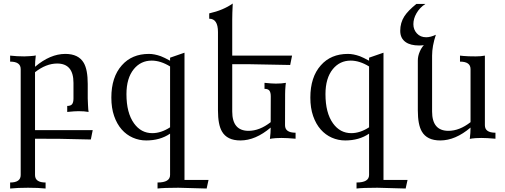

<svg xmlns="http://www.w3.org/2000/svg" viewBox="-20 -789 2875 1092"><path d="M239.3 283.2Q198.7 278.8 139.6 278.8Q80.6 278.8 37.6 283.2V249Q97.7 249 97.7 206.5V-396Q97.7 -438.5 37.6 -438.5V-472.7Q76.2 -468.3 118.2 -468.3Q133.3 -468.3 149.4 -469.7Q174.3 -471.2 183.6 -473.6Q179.2 -438.5 179.2 -409.2Q265.6 -482.4 351.6 -482.4Q426.8 -482.4 456.5 -431.2Q479 -392.6 479 -311.5V-229Q479 -212.9 480.5 -192.4Q481.9 -160.6 483.9 -152.3Q460 -156.7 426.8 -156.7Q405.3 -156.7 362.3 -152.3V-186.5Q382.8 -186.5 390.4 -197Q397.9 -207.5 397.9 -229V-317.9Q397.9 -427.7 305.2 -427.7Q242.2 -427.7 179.2 -378.4V-48.8H507.3L496.6 4.4Q368.7 1 317.4 0.5Q281.7 0 179.2 0V206.5Q179.2 249 239.3 249Z M1155.3 283.2 994.6 278.8Q911.1 278.8 876 283.2V249Q947.3 249 947.3 206.1V-28.8Q890.6 9.8 811.5 9.8Q771.5 9.8 735.4 -6.1Q699.2 -22 672.1 -52.7Q645 -83.5 629.2 -128.9Q613.3 -174.3 613.3 -233.9Q613.3 -350.6 672.9 -417.5Q730 -482.4 827.1 -482.4Q857.9 -482.4 895 -469.2Q914.1 -461.9 947.3 -443.8V-460.9L1029.3 -489.3V234.4H1166ZM846.2 -31.7Q896 -31.7 947.3 -64.9V-411.1Q893.1 -444.3 842.8 -444.3Q780.8 -444.3 741.2 -396Q699.2 -344.7 699.2 -253.4Q699.2 -147 742.2 -87.4Q782.2 -31.7 846.2 -31.7Z M1347.2 9.8Q1271.5 9.8 1242.2 -41.5Q1219.7 -80.1 1219.7 -161.1V-606.9Q1219.7 -682.6 1169.9 -682.6V-712.9Q1250 -731 1303.7 -769Q1300.8 -709.5 1300.8 -678.2V-472.7H1641.1L1630.4 -419.4Q1502.4 -422.4 1398.9 -423.8H1300.8V-154.8Q1300.8 -44.9 1393.6 -44.9Q1456.5 -44.9 1519.5 -94.2L1520 -241.2Q1520 -262.7 1512.5 -273.2Q1504.9 -283.7 1484.4 -283.7V-317.9Q1527.3 -313.5 1548.8 -313.5Q1582 -313.5 1606 -317.9Q1605 -313.5 1604 -302.2Q1601.6 -275.9 1601.6 -254.9Q1601.1 -244.1 1601.1 -76.7Q1601.1 -34.2 1661.1 -34.2V0Q1612.8 -4.4 1580.6 -4.4Q1565.4 -4.4 1549.3 -3.4Q1524.4 -1.5 1515.1 1Q1519.5 -34.2 1519.5 -63.5Q1433.1 9.8 1347.2 9.8Z M2287.1 283.2 2126.5 278.8Q2043 278.8 2007.8 283.2V249Q2079.1 249 2079.1 206.1V-28.8Q2022.5 9.8 1943.4 9.8Q1903.3 9.8 1867.2 -6.1Q1831.1 -22 1804 -52.7Q1776.9 -83.5 1761 -128.9Q1745.1 -174.3 1745.1 -233.9Q1745.1 -350.6 1804.7 -417.5Q1861.8 -482.4 1959 -482.4Q1989.7 -482.4 2026.9 -469.2Q2045.9 -461.9 2079.1 -443.8V-460.9L2161.1 -489.3V234.4H2297.9ZM1978 -31.7Q2027.8 -31.7 2079.1 -64.9V-411.1Q2024.9 -444.3 1974.6 -444.3Q1912.6 -444.3 1873 -396Q1831.1 -344.7 1831.1 -253.4Q1831.1 -147 1874 -87.4Q1914.1 -31.7 1978 -31.7Z M2483.9 9.8Q2408.2 9.8 2378.9 -41.5Q2356.4 -80.1 2356.4 -161.1V-445.3Q2356.4 -470.2 2367.7 -496.1Q2377 -517.6 2390.6 -532.2Q2377 -530.3 2364.3 -530.3Q2314.5 -530.3 2287.6 -549.3Q2256.3 -570.8 2256.3 -613.8Q2256.3 -659.7 2279.8 -696.3Q2300.3 -728 2348.1 -766.6H2399.4Q2366.7 -745.6 2348.1 -712.4Q2331.1 -682.6 2331.1 -651.4Q2331.1 -620.6 2351.1 -598.9Q2371.1 -577.1 2403.8 -577.1Q2428.7 -577.1 2459 -591.3Q2437.5 -526.9 2437.5 -472.7V-154.8Q2437.5 -44.9 2530.3 -44.9Q2593.3 -44.9 2656.2 -94.2V-396Q2656.2 -438.5 2596.2 -438.5V-472.7L2616.2 -470.7Q2639.6 -468.3 2686 -468.3Q2715.8 -468.3 2737.8 -472.7V-76.7Q2737.8 -34.2 2797.9 -34.2V0Q2749.5 -4.4 2717.3 -4.4Q2702.1 -4.4 2686 -3.4Q2661.1 -1.5 2651.9 1Q2656.2 -34.2 2656.2 -63.5Q2569.8 9.8 2483.9 9.8Z"/></svg>

Font: Almanac
Style: Regular
Weight: 400
Designer: Eden's Almanac
Version: Version 3.501;March 28, 2021;FontCreator 13.0.0.2683 64-bit